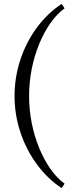

<svg xmlns="http://www.w3.org/2000/svg" viewBox="-20 -816 408 990"><path d="M298 154Q225 106 170 31Q115 -44 85 -134.5Q55 -225 55 -321Q55 -417 85 -508Q115 -599 170 -673.5Q225 -748 298 -796L313 -773Q274 -745 240.5 -697.5Q207 -650 182 -589Q157 -528 143.5 -459.5Q130 -391 130 -321Q130 -251 143.5 -182.5Q157 -114 182 -53Q207 8 240.5 55.5Q274 103 313 131Z"/></svg>

Font: Baskervville
Style: Regular
Weight: 400
Designer: Alexis Faudot, Rémi Forte, Morgane Pierson, Rafael Ribas, Tanguy Vanlaeys, Rosalie Wagner, Thomas Huot-Marchand
Foundry: ANRT
Version: Version 1.100